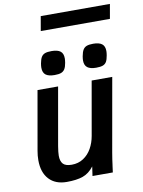

<svg xmlns="http://www.w3.org/2000/svg" viewBox="-103 -1042 835 1121"><g transform="rotate(-10 314.0 -482.0)"><path d="M58.5 -145.5Q58.5 -172.5 63.5 -200.5L125 -550H247L186.5 -206.5Q180.5 -170.5 180.5 -150.5Q180.5 -118.5 195.2 -102.2Q210 -86 246.5 -86Q286 -86 316 -105.8Q346 -125.5 364.5 -158.5Q383 -191.5 390 -231.5L446 -550H568L491 -114.5Q484 -73.5 480 -40.5Q480.5 -46 474.5 0H354L362 -55.5Q333.5 -18 296.2 -5Q259 8 201 8Q133.5 8 96 -32.5Q58.5 -73 58.5 -145.5ZM169.5 -674.5Q169.5 -684.5 172 -699.5Q176.5 -724 184.2 -736.8Q192 -749.5 206 -754.8Q220 -760 245 -760Q280.5 -760 297.2 -747Q314 -734 314 -704.5Q314 -695 311.5 -679Q307.5 -655 299.5 -642.2Q291.5 -629.5 277.5 -624.2Q263.5 -619 239.5 -619Q203.5 -619 186.5 -632Q169.5 -645 169.5 -674.5ZM416.5 -674Q416.5 -683.5 419 -698.5Q423.5 -723.5 431.5 -736.5Q439.5 -749.5 453.5 -754.8Q467.5 -760 491.5 -760Q526.5 -760 543.5 -747Q560.5 -734 560.5 -704.5Q560.5 -694.5 558 -679.5Q554 -655 546.5 -642.2Q539 -629.5 524.8 -624.2Q510.5 -619 485.5 -619Q450.5 -619 433.5 -632Q416.5 -645 416.5 -674ZM218.5 -972H628.5L613.5 -886H203.5Z"/></g></svg>

Font: JuliaMono BoldItalic
Style: Regular
Weight: 700
Italic angle: -9°
Monospace: yes
Designer: cormullion
Foundry: corm
Version: Version 0.049; ttfautohint (v1.8.4)